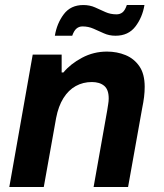

<svg xmlns="http://www.w3.org/2000/svg" viewBox="-20 -743 651 763"><path d="M17 0 110 -526H225V-455H232Q260 -489 306 -513.5Q352 -538 405 -538Q445 -538 479 -524Q513 -510 534 -479.5Q555 -449 555 -398Q555 -378 552.5 -357.5Q550 -337 545 -313L489 0H352L406 -304Q408 -318 410 -329.5Q412 -341 412 -352Q412 -387 394 -402Q376 -417 345 -417Q310 -417 281 -401Q252 -385 232 -353Q212 -321 203 -274L154 0ZM198 -601Q206 -650 233.5 -686.5Q261 -723 311 -723Q337 -723 358 -713.5Q379 -704 399 -695Q419 -686 443 -686Q457 -686 467 -694Q477 -702 484 -723H554Q546 -674 518 -637.5Q490 -601 439 -601Q414 -601 393 -610.5Q372 -620 351.5 -629Q331 -638 308 -638Q294 -638 284 -629.5Q274 -621 267 -601Z"/></svg>

Font: Archivo VF Beta
Style: Italic
Weight: 400
Italic angle: -10°
Designer: Hector Gatti
Foundry: Omnibus-Type
Version: Version 1.002